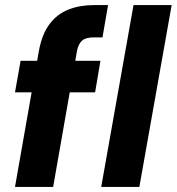

<svg xmlns="http://www.w3.org/2000/svg" viewBox="-20 -735 695 755"><path d="M39 0 133 -535Q145 -601 175 -640.5Q205 -680 249.5 -697.5Q294 -715 349 -715H405L383 -588H349Q318 -588 303.5 -576Q289 -564 283 -536L189 0ZM39 -372 61 -496H375L354 -372ZM378 0 505 -715H655L528 0Z"/></svg>

Font: DM Sans 28pt Black
Style: Italic
Weight: 900
Italic angle: -10°
Version: Version 4.004;gftools[0.9.30]